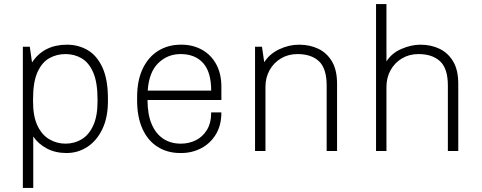

<svg xmlns="http://www.w3.org/2000/svg" viewBox="-20 -740 2364 941"><path d="M92 181V-511H126L137 -434Q166 -478 209 -499.5Q252 -521 308 -521Q364 -521 409.5 -494.5Q455 -468 482 -409.5Q509 -351 509 -256V-245Q509 -164 481.5 -107Q454 -50 408 -20Q362 10 306 10Q252 10 210 -12Q168 -34 143 -71V181ZM301 -36Q345 -36 380.5 -57.5Q416 -79 437 -125Q458 -171 458 -242V-253Q458 -336 437 -384.5Q416 -433 380.5 -454Q345 -475 301 -475Q258 -475 222 -455Q186 -435 164 -387Q142 -339 142 -254V-242Q142 -170 163.5 -124.5Q185 -79 221.5 -57.5Q258 -36 301 -36Z M863 10Q801 10 753 -20Q705 -50 678.5 -108Q652 -166 652 -248V-263Q652 -346 679.5 -403.5Q707 -461 755.5 -491Q804 -521 866 -521H870Q924 -521 968.5 -497Q1013 -473 1039 -426.5Q1065 -380 1065 -314V-250H703Q703 -180 723 -132.5Q743 -85 779.5 -60.5Q816 -36 866 -36Q906 -36 939.5 -52.5Q973 -69 994 -103Q1015 -137 1015 -189H1065Q1065 -126 1038 -81.5Q1011 -37 966 -13.5Q921 10 868 10ZM704 -296H1015Q1015 -387 975.5 -431Q936 -475 865 -475Q801 -475 755.5 -430.5Q710 -386 704 -296Z M1230 0V-511H1264L1275 -435Q1301 -476 1348.5 -498.5Q1396 -521 1446 -521Q1499 -521 1541 -500.5Q1583 -480 1607.5 -438Q1632 -396 1632 -329V0H1581V-321Q1581 -404 1543.5 -439.5Q1506 -475 1438 -475Q1393 -475 1357.5 -454Q1322 -433 1301.5 -396.5Q1281 -360 1281 -314V0Z M1823 0V-720H1874V-439Q1900 -480 1948 -500.5Q1996 -521 2040 -521Q2093 -521 2135 -500.5Q2177 -480 2201.5 -438Q2226 -396 2226 -329V0H2175V-321Q2175 -404 2137 -439.5Q2099 -475 2031 -475Q1986 -475 1950.5 -454Q1915 -433 1894.5 -396.5Q1874 -360 1874 -314V0Z"/></svg>

Font: Chivo Medium Thin
Style: Regular
Weight: 250
Version: Version 2.002